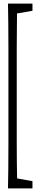

<svg xmlns="http://www.w3.org/2000/svg" viewBox="-20 -941 226 1080"><path d="M24.9 -920.9Q24.9 -920.9 162.6 -920.9V-880.4L75.7 -865.2Q74.2 -743.2 74.2 -673.8Q74.2 -673.8 74.2 -130.9Q74.2 -66.9 74.7 -35.4Q75.2 -3.9 76.2 62.5Q76.2 62.5 162.6 78.1V118.7H24.9Q27.3 16.6 27.3 -128.9Q27.3 -128.9 27.3 -671.9Q27.3 -818.4 24.9 -920.9Z"/></svg>

Font: Scarab Serif
Style: Light
Weight: 300
Designer: John Roberts
Foundry: Scarab
Version: 1.0